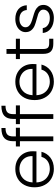

<svg xmlns="http://www.w3.org/2000/svg" viewBox="977 -1774 805 2800"><g transform="rotate(-90 1380.0 -374.5)"><path d="M574 -301C574 -301 574 -301 574 -301C574 -348 564 -390 543 -429C522 -467 492 -497 453 -520C414 -543 368 -554 316 -554C316 -554 316 -554 316 -554C264 -554 218 -543 177 -520C136 -497 105 -465 82 -422C59 -379 48 -330 48 -273C48 -273 48 -273 48 -273C48 -216 60 -167 83 -125C106 -82 137 -50 178 -27C219 -4 265 8 316 8C316 8 316 8 316 8C382 8 437 -9 481 -43C524 -76 553 -120 566 -173C566 -173 492 -173 492 -173C492 -173 492 -173 492 -173C482 -136 462 -106 431 -84C400 -62 361 -51 316 -51C316 -51 316 -51 316 -51C281 -51 249 -59 220 -74C191 -89 167 -111 149 -140C131 -169 121 -205 119 -246C119 -246 572 -246 572 -246C572 -246 572 -246 572 -246C573 -259 574 -277 574 -301ZM503 -303C503 -303 119 -303 119 -303C119 -303 119 -303 119 -303C123 -364 143 -411 180 -444C217 -477 261 -494 313 -494C313 -494 313 -494 313 -494C348 -494 380 -487 409 -472C438 -457 462 -436 479 -407C496 -378 504 -344 503 -303Z M917 -546C917 -546 790 -546 790 -546C790 -546 790 -584 790 -584C790 -584 790 -584 790 -584C790 -625 799 -654 818 -671C836 -688 868 -697 913 -697C913 -697 913 -757 913 -757C913 -757 913 -757 913 -757C845 -757 796 -743 766 -715C735 -687 720 -643 720 -584C720 -584 720 -546 720 -546C720 -546 644 -546 644 -546C644 -546 644 -487 644 -487C644 -487 720 -487 720 -487C720 -487 720 0 720 0C720 0 790 0 790 0C790 0 790 -487 790 -487C790 -487 917 -487 917 -487C917 -487 917 -546 917 -546Z M1242 -546C1242 -546 1115 -546 1115 -546C1115 -546 1115 -584 1115 -584C1115 -584 1115 -584 1115 -584C1115 -625 1124 -654 1143 -671C1161 -688 1193 -697 1238 -697C1238 -697 1238 -757 1238 -757C1238 -757 1238 -757 1238 -757C1170 -757 1121 -743 1091 -715C1060 -687 1045 -643 1045 -584C1045 -584 1045 -546 1045 -546C1045 -546 969 -546 969 -546C969 -546 969 -487 969 -487C969 -487 1045 -487 1045 -487C1045 -487 1045 0 1045 0C1045 0 1115 0 1115 0C1115 0 1115 -487 1115 -487C1115 -487 1242 -487 1242 -487C1242 -487 1242 -546 1242 -546Z M1846 -301C1846 -301 1846 -301 1846 -301C1846 -348 1836 -390 1815 -429C1794 -467 1764 -497 1725 -520C1686 -543 1640 -554 1588 -554C1588 -554 1588 -554 1588 -554C1536 -554 1490 -543 1449 -520C1408 -497 1377 -465 1354 -422C1331 -379 1320 -330 1320 -273C1320 -273 1320 -273 1320 -273C1320 -216 1332 -167 1355 -125C1378 -82 1409 -50 1450 -27C1491 -4 1537 8 1588 8C1588 8 1588 8 1588 8C1654 8 1709 -9 1753 -43C1796 -76 1825 -120 1838 -173C1838 -173 1764 -173 1764 -173C1764 -173 1764 -173 1764 -173C1754 -136 1734 -106 1703 -84C1672 -62 1633 -51 1588 -51C1588 -51 1588 -51 1588 -51C1553 -51 1521 -59 1492 -74C1463 -89 1439 -111 1421 -140C1403 -169 1393 -205 1391 -246C1391 -246 1844 -246 1844 -246C1844 -246 1844 -246 1844 -246C1845 -259 1846 -277 1846 -301ZM1775 -303C1775 -303 1391 -303 1391 -303C1391 -303 1391 -303 1391 -303C1395 -364 1415 -411 1452 -444C1489 -477 1533 -494 1585 -494C1585 -494 1585 -494 1585 -494C1620 -494 1652 -487 1681 -472C1710 -457 1734 -436 1751 -407C1768 -378 1776 -344 1775 -303Z M2215 -487C2215 -487 2215 -546 2215 -546C2215 -546 2065 -546 2065 -546C2065 -546 2065 -683 2065 -683C2065 -683 1994 -683 1994 -683C1994 -683 1994 -546 1994 -546C1994 -546 1918 -546 1918 -546C1918 -546 1918 -487 1918 -487C1918 -487 1994 -487 1994 -487C1994 -487 1994 -148 1994 -148C1994 -148 1994 -148 1994 -148C1994 -95 2006 -58 2030 -35C2054 -12 2091 0 2140 0C2140 0 2215 0 2215 0C2215 0 2215 -60 2215 -60C2215 -60 2151 -60 2151 -60C2151 -60 2151 -60 2151 -60C2119 -60 2097 -66 2084 -79C2071 -92 2065 -115 2065 -148C2065 -148 2065 -487 2065 -487C2065 -487 2215 -487 2215 -487Z M2518 8C2518 8 2518 8 2518 8C2555 8 2588 1 2617 -12C2646 -25 2668 -44 2684 -67C2700 -90 2708 -116 2708 -145C2708 -145 2708 -145 2708 -145C2707 -177 2699 -203 2682 -222C2665 -241 2645 -256 2622 -266C2599 -276 2567 -286 2528 -297C2528 -297 2528 -297 2528 -297C2495 -306 2469 -315 2450 -323C2431 -330 2415 -341 2402 -355C2389 -368 2382 -386 2382 -407C2382 -407 2382 -407 2382 -407C2382 -432 2393 -452 2415 -469C2437 -486 2466 -494 2501 -494C2501 -494 2501 -494 2501 -494C2541 -494 2573 -484 2596 -465C2619 -445 2631 -419 2633 -387C2633 -387 2703 -387 2703 -387C2703 -387 2703 -387 2703 -387C2700 -439 2681 -480 2645 -510C2609 -539 2562 -554 2503 -554C2503 -554 2503 -554 2503 -554C2466 -554 2432 -547 2403 -534C2374 -521 2351 -503 2335 -480C2319 -457 2311 -433 2311 -406C2311 -406 2311 -406 2311 -406C2311 -371 2320 -343 2338 -322C2355 -301 2377 -285 2402 -274C2427 -263 2460 -253 2501 -242C2501 -242 2501 -242 2501 -242C2532 -234 2557 -227 2576 -220C2594 -213 2609 -203 2621 -191C2633 -179 2639 -164 2639 -145C2639 -145 2639 -145 2639 -145C2639 -118 2628 -96 2607 -78C2585 -60 2555 -51 2517 -51C2517 -51 2517 -51 2517 -51C2474 -51 2439 -61 2414 -80C2388 -99 2373 -123 2370 -154C2370 -154 2298 -154 2298 -154C2298 -154 2298 -154 2298 -154C2303 -104 2325 -65 2365 -36C2404 -7 2455 8 2518 8Z"/></g></svg>

Font: wox.body
Style: Regular
Weight: 500
Designer: Ninad Kale (Devanagari), Jonny Pinhorn (Latin)
Foundry: Indian Type Foundry
Version: ""